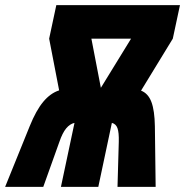

<svg xmlns="http://www.w3.org/2000/svg" viewBox="-71 -730 723 750"><path d="M-51 0 45 -237Q70 -299 98 -332.5Q126 -366 160 -377L121 -579L149 -710H632L604 -579L480 -376Q508 -365 520.5 -331.5Q533 -298 534 -237L537 0H388L393 -176Q394 -212 388 -229Q382 -246 366 -250L313 0H167L220 -250Q202 -246 187.5 -228.5Q173 -211 161 -176L98 0ZM286 -579 323 -387 441 -579Z"/></svg>

Font: Geist Mono Black
Style: Italic
Weight: 900
Italic angle: -12°
Monospace: yes
Designer: Basement.studio, Andrés Briganti, Mateo Zaragoza
Foundry: Basement.studio, Vercel, Andrés Briganti, Guido Ferreyra, Mateo Zaragoza
Version: Version 1.500; ttfautohint (v1.8.4.7-5d5b)